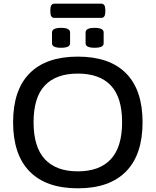

<svg xmlns="http://www.w3.org/2000/svg" viewBox="-20 -1014 844 1041"><path d="M402 7Q230 7 140.5 -84.5Q51 -176 51 -351Q51 -526 140.5 -616.5Q230 -707 402 -707Q574 -707 663.5 -616.5Q753 -526 753 -351Q753 -176 663.5 -84.5Q574 7 402 7ZM402 -85Q520 -85 581 -151Q642 -217 642 -351Q642 -486 581 -550.5Q520 -615 402 -615Q284 -615 223 -550.5Q162 -486 162 -351Q162 -217 223 -151Q284 -85 402 -85ZM493 -755Q444 -755 444 -779V-838Q444 -863 493 -863Q542 -863 542 -838V-779Q542 -755 493 -755ZM311 -755Q262 -755 262 -779V-838Q262 -863 311 -863Q360 -863 360 -838V-779Q360 -755 311 -755ZM275 -917Q253 -917 253 -950V-961Q253 -994 275 -994H529Q551 -994 551 -961V-950Q551 -917 529 -917Z"/></svg>

Font: Asap Semi Expanded Medium
Style: Regular
Weight: 500
Width: 6
Designer: Pablo Cosgaya
Foundry: Omnibus-Type
Version: Version 3.001; ttfautohint (v1.8.4.7-5d5b)